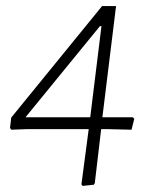

<svg xmlns="http://www.w3.org/2000/svg" viewBox="-20 -514 508 632"><path d="M362 -494 317 -128H417L422 -123L413 -87L332 -89H313L292 89L289 94L252 98L248 93L272 -89H70L17 -87L13 -93L17 -127L316 -494ZM64 -128H277L314 -428H309Z"/></svg>

Font: Alegreya Sans Light
Style: Italic
Weight: 300
Italic angle: -7°
Designer: Juan Pablo del Peral
Foundry: Huerta Tipografica
Version: Version 2.007